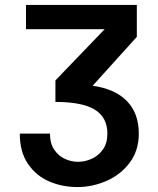

<svg xmlns="http://www.w3.org/2000/svg" viewBox="-20 -745 640 776"><path d="M295 -91Q323 -91 350.2 -103Q377.5 -115 395.8 -140.5Q414 -166 414 -205Q414 -270.5 363.2 -301.8Q312.5 -333 204 -333V-420L403 -627H85V-725H533V-596L354.5 -398.5Q445.5 -385.5 493.2 -336.2Q541 -287 541 -205Q541 -137 504.5 -88Q468 -39 410.8 -14Q353.5 11 293 11Q232 11 179.2 -11.5Q126.5 -34 93.2 -82.5Q60 -131 60 -205H182Q182 -165.5 199.2 -140Q216.5 -114.5 242.5 -102.8Q268.5 -91 295 -91Z"/></svg>

Font: JuliaMono
Style: Bold
Weight: 700
Monospace: yes
Designer: cormullion
Foundry: corm
Version: Version 0.055; ttfautohint (v1.8.4)